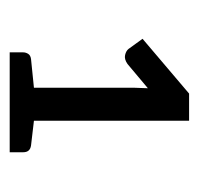

<svg xmlns="http://www.w3.org/2000/svg" viewBox="-27 -833 410 396"><g transform="rotate(90 178.0 -635.0)"><path d="M88 -450V-478Q88 -483 91 -488Q94 -493 102 -494L161 -500V-708Q161 -715 161.5 -721.5Q162 -728 162 -735L112 -693Q102 -686 93.5 -688Q85 -690 81 -695L60 -724L173 -820H229V-500L280 -494Q294 -492 294 -478V-450Z"/></g></svg>

Font: Aleo
Style: Regular
Weight: 400
Designer: Alessio Laiso
Foundry: Alessio Laiso
Version: Version 2.001; ttfautohint (v1.8.4.7-5d5b);gftools[0.9.29]